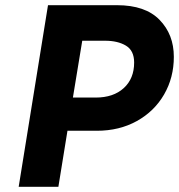

<svg xmlns="http://www.w3.org/2000/svg" viewBox="-20 -720 690 740"><path d="M650 -501Q650 -421 612.5 -356Q575 -291 507.5 -253.5Q440 -216 353 -216H240L205 0H52L165 -700H431Q540 -700 595 -643.5Q650 -587 650 -501ZM497 -479Q497 -525 465.5 -544Q434 -563 385 -563H297L261 -344H349Q417 -344 457 -380.5Q497 -417 497 -479Z"/></svg>

Font: Be Vietnam ExtraBold
Style: Italic
Weight: 800
Italic angle: -9.778°
Designer: Gabriel Lam
Foundry: TypeRant
Version: Version 3.000